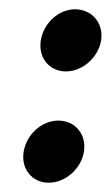

<svg xmlns="http://www.w3.org/2000/svg" viewBox="-20 -394 239 414"><path d="M31 -67C25 -30 49 0 85 0C121 0 155 -30 161 -67C167 -104 142 -134 106 -134C70 -134 37 -104 31 -67ZM68 -307C62 -270 86 -240 122 -240C158 -240 192 -270 198 -307C204 -344 178 -374 142 -374C106 -374 74 -344 68 -307Z"/></svg>

Font: Ampere
Style: SCCndIta
Weight: 400
Version: Version 1